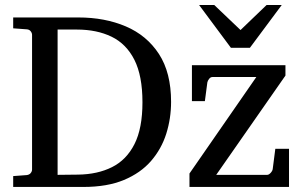

<svg xmlns="http://www.w3.org/2000/svg" viewBox="-20 -740 1198 760"><path d="M657.2 -336.9Q657.2 -271.5 638.2 -210.9Q619.1 -150.4 577.9 -102.8Q536.6 -55.2 470.5 -27.6Q404.3 0 310.1 0H32.2V-43L85 -46.9Q95.7 -47.9 101.3 -54.7Q106.9 -61.5 106.9 -68.8V-602.1Q106.9 -609.4 101.3 -616.5Q95.7 -623.5 85 -624L32.2 -627.9V-670.9H290Q395 -670.9 478 -635.5Q561 -600.1 609.1 -526.4Q657.2 -452.6 657.2 -336.9ZM543.9 -335Q543.9 -439.9 512 -503.2Q480 -566.4 421.6 -594.7Q363.3 -623 284.2 -623H208V-47.9L289.1 -48.8Q366.2 -49.8 423.3 -78.4Q480.5 -106.9 512.2 -169.4Q543.9 -231.9 543.9 -335ZM1124 0H730V-53.2L994.6 -435.1H820.8Q813.5 -435.1 807.9 -428Q802.2 -420.9 800.8 -414.1L791 -339.8H739.7V-481.9H1109.9V-440.9L835.9 -47.9H1037.6Q1044.4 -47.9 1051.8 -56.2Q1059.1 -64.5 1059.6 -71.8L1069.8 -150.9H1124ZM1095.2 -720.2 969.2 -550.8H894L768.1 -720.2H828.1L932.1 -621.1L1035.2 -720.2Z"/></svg>

Font: Charis
Style: Regular
Weight: 400
Designer: Walt Agee, Miriam Martin, Annie Olsen, Victor Gaultney, Lorna Priest, Alan Ward, Bob Hallissy, Martin Hosken, Sharon Cor
Foundry: SIL Global
Version: Version 7.000